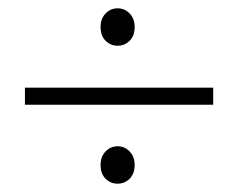

<svg xmlns="http://www.w3.org/2000/svg" viewBox="-20 -485 573 462"><path d="M222 -88Q222 -108 234 -120.5Q246 -133 263 -133Q280 -133 292 -120.5Q304 -108 304 -88Q304 -67 292 -55Q280 -43 263 -43Q246 -43 234 -55Q222 -67 222 -88ZM222 -420Q222 -440 234 -452.5Q246 -465 263 -465Q280 -465 292 -452.5Q304 -440 304 -420Q304 -399 292 -387Q280 -375 263 -375Q246 -375 234 -387Q222 -399 222 -420ZM493 -274V-233H40V-274Z"/></svg>

Font: Mukta Vaani ExtraLight
Style: Regular
Weight: 275
Designer: Noopur Datye, Girish Dalvi, Yashodeep Gholap, Pallavi Karambelkar
Foundry: Ek Type
Version: Version 2.538;PS 1.000;hotconv 16.6.51;makeotf.lib2.5.65220;